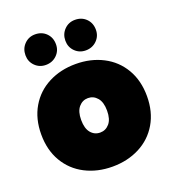

<svg xmlns="http://www.w3.org/2000/svg" viewBox="-143 -901 914 1017"><g transform="rotate(-20 313.5 -392.5)"><path d="M20 -282Q20 -370 58.5 -435.5Q97 -501 165 -536Q233 -571 318 -571Q403 -571 471 -536Q539 -501 577.5 -435.5Q616 -370 616 -282Q616 -194 577.5 -128.5Q539 -63 471 -28Q403 7 318 7Q233 7 165 -28Q97 -63 58.5 -128.5Q20 -194 20 -282ZM391 -282Q391 -330 370 -354.5Q349 -379 318 -379Q287 -379 266 -354.5Q245 -330 245 -282Q245 -234 265.5 -209.5Q286 -185 318 -185Q349 -185 370 -209.5Q391 -234 391 -282ZM85 -705Q85 -742 109.5 -767Q134 -792 170 -792Q208 -792 232.5 -767.5Q257 -743 257 -705Q257 -669 232 -644.5Q207 -620 170 -620Q134 -620 109.5 -644.5Q85 -669 85 -705ZM310 -705Q310 -742 334.5 -767Q359 -792 395 -792Q433 -792 457.5 -767.5Q482 -743 482 -705Q482 -669 457 -644.5Q432 -620 395 -620Q359 -620 334.5 -644.5Q310 -669 310 -705Z"/></g></svg>

Font: Poppins Black A&M
Style: Regular
Weight: 900
Designer: Ninad Kale (Devanagari), Jonny Pinhorn (Latin)
Foundry: Indian Type Foundry
Version: 4.004